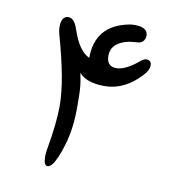

<svg xmlns="http://www.w3.org/2000/svg" viewBox="-63 -556 602 619"><g transform="rotate(10 238.5 -246.5)"><path d="M263.2 -382.8Q263.2 -347.7 295.4 -347.7Q324.7 -347.7 366.7 -382.8Q377.9 -392.6 387.2 -392.6Q389.6 -392.6 392.1 -391.6Q402.8 -388.7 402.8 -375.5Q402.8 -360.4 387.7 -343.8Q334 -284.2 267.6 -284.2Q208 -284.2 183.6 -313Q190.4 -283.2 191.9 -258.8Q192.4 -253.4 192.6 -239Q192.9 -224.6 192.9 -201.2V-195.8Q192.9 -151.9 185.1 -111.8Q177.2 -71.8 161.6 -34.7Q146 2 131.8 2Q118.7 2 118.7 -27.8Q118.7 -33.2 119.4 -39.1Q120.1 -44.9 121.1 -51.8Q128.9 -96.2 132.8 -132.1Q136.7 -168 136.7 -196.8Q136.7 -277.3 95.7 -421.9Q91.8 -436 91.8 -446.3Q91.8 -482.9 115.2 -482.9Q134.3 -482.9 145.5 -449.2Q168 -380.9 203.6 -365.2Q203.6 -471.7 310.5 -493.2Q318.8 -495.1 329.6 -495.1Q373 -495.1 373 -467.3Q373 -462.9 371.6 -458.5Q366.7 -444.3 353 -441.9L322.3 -439Q263.2 -426.8 263.2 -382.8Z"/></g></svg>

Font: DimaLatifi
Style: regular
Weight: 400
Designer: R.Balvardi
Foundry: Dima Software Group
Version: Version 1.00;January 29, 2019;FontCreator 11.5.0.2427 64-bit